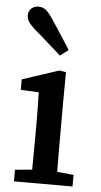

<svg xmlns="http://www.w3.org/2000/svg" viewBox="-55 -805 441 839"><g transform="rotate(5 166.0 -385.0)"><path d="M39 0V-51L149 -61H189L296 -51V0ZM113 0Q114 -30 114 -67Q114 -104 114.5 -143Q115 -182 115 -215V-267Q115 -304 114.5 -334.5Q114 -365 113 -397L34 -401V-447L195 -500L224 -495L223 -369V-215Q223 -182 223 -143Q223 -104 223.5 -67Q224 -30 224 0ZM227 -592 191 -565Q173 -582 154 -598Q135 -614 116 -631.5Q97 -649 76 -666Q54 -686 45 -699Q36 -712 36 -728Q36 -748 49 -759Q62 -770 80 -770Q98 -770 111.5 -759.5Q125 -749 141 -725Q157 -702 171.5 -679Q186 -656 200 -635Q214 -614 227 -592Z"/></g></svg>

Font: Source Serif 4 Medium
Style: Regular
Weight: 500
Designer: Frank Grießhammer
Foundry: Adobe Systems Incorporated
Version: Version 4.004;hotconv 1.0.116;makeotfexe 2.5.65601